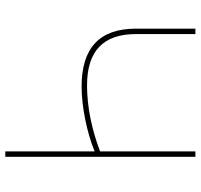

<svg xmlns="http://www.w3.org/2000/svg" viewBox="-36 -704 740 707"><g transform="rotate(-90 333.5 -350.0)"><path d="M130 -700H110V0H130V-351C209 -381 292 -399 373 -399C500 -399 562 -339 562 -219V0H582V-219C582 -353 511 -419 369 -419C293 -419 198 -399 130 -371Z"/></g></svg>

Font: Fixel Display Thin
Style: Regular
Weight: 100
Designer: AlfaBravo + MacPaw
Foundry: Kyrylo Tkachov, Marchela Mozhyna, Serhii Makarenko, Maria Weinstein, Zakhar Kryvoshyya
Version: Version 1.211